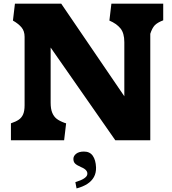

<svg xmlns="http://www.w3.org/2000/svg" viewBox="-20 -770 946 1054"><path d="M613 0 258 -509V-207Q258 -172 266.8 -151Q275.5 -130 291.2 -117.8Q307 -105.5 336 -95Q338 -94 339.5 -94Q341 -94 343 -93L332 0H40V-93Q67 -102 83 -113Q99 -124 107 -142.5Q115 -161 115 -192.5V-568Q115 -599.5 98 -619.8Q81 -640 51 -657L62 -750H316L662.5 -241.5V-538.5Q662.5 -588.5 641 -614.5Q619.5 -640.5 580.5 -657L591.5 -750H876V-658.5Q843.5 -646 829.2 -630.8Q815 -615.5 805 -584.5V0ZM459.2 187.5Q463.3 162.9 425.2 147.4Q401.1 136.8 392 127.6Q382.9 118.5 382.9 102.2Q382.9 86 398.2 74Q413.5 62 440.9 62Q473.2 62 489.4 85.3Q505.6 108.6 507.2 148.8Q508.1 179.1 495.6 201.7Q483.2 224.2 459.2 239.7Q435.1 255.2 400.3 264.4L393.7 229.9Q426 220 441.7 209.4Q457.5 198.8 459.2 187.5Z"/></svg>

Font: TMT Limkin
Style: Regular
Weight: 400
Designer: Gabriel Drozdov
Version: Version 1.000;Glyphs 3.1.2 (3151)